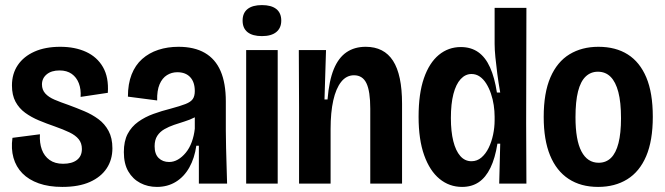

<svg xmlns="http://www.w3.org/2000/svg" viewBox="-20 -722 2614 755"><path d="M225 13Q172 13 132.5 -1Q93 -15 68 -40.5Q43 -66 33 -101.5Q23 -137 29 -180L137 -194Q135 -160 144.5 -134Q154 -108 175 -93Q196 -78 228 -78Q263 -78 282.5 -93Q302 -108 302 -136Q302 -159 289.5 -174.5Q277 -190 253 -201.5Q229 -213 195 -225Q163 -236 133 -248.5Q103 -261 79 -278.5Q55 -296 41 -322Q27 -348 27 -386Q27 -432 50 -466Q73 -500 115.5 -519Q158 -538 217 -538Q275 -538 318.5 -518Q362 -498 385 -458Q408 -418 404 -357L297 -341Q299 -371 290 -394.5Q281 -418 262 -431.5Q243 -445 214 -445Q182 -445 163.5 -429.5Q145 -414 145 -390Q145 -369 158 -354.5Q171 -340 194.5 -330Q218 -320 250 -309Q280 -298 311 -285Q342 -272 367 -253.5Q392 -235 407 -207Q422 -179 422 -139Q422 -94 399.5 -60Q377 -26 333.5 -6.5Q290 13 225 13Z M597 13Q561 13 531.5 -2.5Q502 -18 484.5 -48Q467 -78 467 -124Q467 -167 482 -195.5Q497 -224 523.5 -243Q550 -262 583 -274Q616 -286 652 -295Q689 -305 709.5 -313Q730 -321 738 -332.5Q746 -344 746 -364Q746 -399 728 -418.5Q710 -438 677 -438Q655 -438 636.5 -426.5Q618 -415 607.5 -390.5Q597 -366 598 -327L483 -342Q483 -392 497.5 -429Q512 -466 539 -490Q566 -514 602.5 -526Q639 -538 682 -538Q744 -538 785.5 -514Q827 -490 847.5 -442.5Q868 -395 868 -323V-209Q868 -176 869 -140.5Q870 -105 871 -69.5Q872 -34 873 0H762Q762 -37 762 -73.5Q762 -110 762 -149H752Q745 -100 724.5 -63.5Q704 -27 671.5 -7Q639 13 597 13ZM645 -85Q663 -85 679.5 -94.5Q696 -104 710.5 -121.5Q725 -139 734 -163.5Q743 -188 746 -216V-275L773 -282Q762 -269 744.5 -260Q727 -251 706 -244.5Q685 -238 664.5 -231Q644 -224 626.5 -214Q609 -204 598.5 -188Q588 -172 588 -147Q588 -116 604 -100.5Q620 -85 645 -85Z M948 0V-525H1072V0ZM1010 -580Q973 -580 953.5 -595.5Q934 -611 934 -641Q934 -671 953.5 -686.5Q973 -702 1010 -702Q1047 -702 1066.5 -686.5Q1086 -671 1086 -641Q1086 -612 1066.5 -596Q1047 -580 1010 -580Z M1156 0V-300L1155 -525H1262L1256 -331H1268Q1274 -405 1292.5 -450Q1311 -495 1342.5 -516.5Q1374 -538 1418 -538Q1490 -538 1525.5 -483Q1561 -428 1561 -314V0H1436V-295Q1436 -363 1421 -394.5Q1406 -426 1372 -426Q1342 -426 1321.5 -400Q1301 -374 1290.5 -327Q1280 -280 1280 -215V0Z M1797 13Q1747 13 1708.5 -18.5Q1670 -50 1648 -111.5Q1626 -173 1626 -263Q1626 -354 1647 -414.5Q1668 -475 1705.5 -506Q1743 -537 1792 -537Q1832 -537 1860.5 -517Q1889 -497 1907 -457Q1925 -417 1934 -358H1947Q1940 -397 1935.5 -432Q1931 -467 1928 -497Q1925 -527 1925 -550V-691H2050L2049 -238L2050 0H1943L1947 -157H1936Q1927 -100 1908.5 -62Q1890 -24 1862.5 -5.5Q1835 13 1797 13ZM1834 -88Q1856 -88 1873 -102.5Q1890 -117 1901.5 -140.5Q1913 -164 1919 -192.5Q1925 -221 1925 -249V-263Q1925 -285 1921.5 -308.5Q1918 -332 1910.5 -354Q1903 -376 1892 -393.5Q1881 -411 1866.5 -421Q1852 -431 1834 -431Q1810 -431 1791.5 -411Q1773 -391 1763 -352.5Q1753 -314 1753 -258Q1753 -205 1762.5 -167Q1772 -129 1790 -108.5Q1808 -88 1834 -88Z M2332 13Q2264 13 2216 -18.5Q2168 -50 2143 -111Q2118 -172 2118 -262Q2118 -357 2144.5 -418Q2171 -479 2219.5 -508.5Q2268 -538 2333 -538Q2401 -538 2448.5 -508Q2496 -478 2521.5 -417.5Q2547 -357 2547 -263Q2547 -169 2521 -108Q2495 -47 2446.5 -17Q2398 13 2332 13ZM2334 -82Q2363 -82 2382.5 -101Q2402 -120 2412 -159Q2422 -198 2422 -257Q2422 -320 2411.5 -360Q2401 -400 2381 -420Q2361 -440 2331 -440Q2303 -440 2283 -421Q2263 -402 2253 -362.5Q2243 -323 2243 -261Q2243 -171 2266.5 -126.5Q2290 -82 2334 -82Z"/></svg>

Font: Bricolage Grotesque 72pt SemiCondensed SemiBold
Style: Regular
Weight: 600
Width: 4
Designer: Mathieu Triay
Foundry: Atelier Triay
Version: Version 1.001;gftools[0.9.33.dev8+g029e19f]